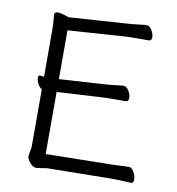

<svg xmlns="http://www.w3.org/2000/svg" viewBox="-81 -785 800 868"><g transform="rotate(10 319.0 -351.0)"><path d="M554 1Q518 -1 489 -1H473L195 3Q185 3 167 7Q163 7 155.5 8.5Q148 10 141 10Q127 10 113 -7Q99 -24 99 -37Q99 -41 102.5 -58Q106 -75 106 -84V-344Q95 -350 87 -365.5Q79 -381 79 -393Q79 -404 87 -404H89Q93 -404 97 -403Q101 -402 106 -402V-604Q106 -645 104 -661L102 -685Q102 -699 116 -699Q127 -699 144.5 -694Q162 -689 169 -686L440 -704Q459 -705 489 -709Q512 -712 523 -712Q536 -712 546.5 -695Q557 -678 557 -663Q557 -646 544 -646H502Q460 -646 441 -645L174 -627V-403L385 -416Q404 -417 434 -421Q457 -424 468 -424Q481 -424 491.5 -407Q502 -390 502 -374Q502 -357 489 -357H447Q405 -357 386 -356L174 -344V-59L472 -64Q489 -64 521 -66L555 -67H556Q568 -67 578 -49Q588 -31 588 -14Q588 2 577 2H576Q564 2 554 1Z"/></g></svg>

Font: Iansui
Style: Regular
Weight: 400
Designer: But Ko / Fontworks Inc.
Foundry: zi-hi.com / Fontworks Inc.
Version: Version 1.002